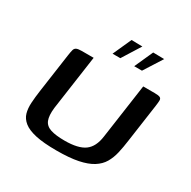

<svg xmlns="http://www.w3.org/2000/svg" viewBox="-143 -759 893 899"><g transform="rotate(30 304.0 -309.0)"><path d="M542 -206Q537 -168 529.5 -135.5Q522 -103 507 -77.5Q492 -52 463.5 -34Q435 -16 389 -6.5Q343 3 273 3Q203 3 160 -6.5Q117 -16 94.5 -34Q72 -52 65 -76.5Q58 -101 60 -132.5Q62 -164 67 -199L97 -410Q100 -431 103 -441.5Q106 -452 115 -456Q124 -460 143 -460H207L165 -165Q160 -121 169.5 -97.5Q179 -74 207 -65Q235 -56 283 -56Q356 -56 390.5 -81Q425 -106 433 -165L475 -460H537Q558 -460 566 -456Q574 -452 574 -441.5Q574 -431 571 -410ZM391 -521 436 -621 496 -620 433 -521ZM274 -521 319 -621 378 -620 316 -521Z"/></g></svg>

Font: Genos Thin Medium
Style: Italic
Weight: 500
Italic angle: -8°
Version: Version 1.010